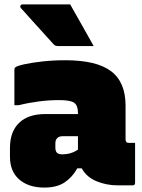

<svg xmlns="http://www.w3.org/2000/svg" viewBox="-20 -837 640 867"><path d="M547 -360V-208Q547 -192 560 -192H590V-11Q590 0 579 0H512Q461 0 416 -18.5Q371 -37 349 -77H329Q307 -37 272 -13.5Q237 10 180 10Q109 10 67 -26.5Q25 -63 25 -129V-169Q25 -242 66 -282Q107 -322 185 -322H332V-328Q332 -360 315.5 -372.5Q299 -385 247 -385Q202 -385 155.5 -379Q109 -373 65 -362H45V-522Q45 -529 48 -532Q55 -539 88.5 -546.5Q122 -554 171.5 -559.5Q221 -565 274 -565Q416 -565 481.5 -515.5Q547 -466 547 -360ZM230 -171Q230 -154 237.5 -147Q245 -140 261 -140Q300 -140 332 -161V-222H263Q247 -222 238 -213Q230 -205 230 -189ZM297 -817Q324 -769 350.5 -722.5Q377 -676 403 -629H244Q229 -629 223 -636Q179 -685 145.5 -721.5Q112 -758 74 -801Q70 -806 72.5 -811.5Q75 -817 81 -817Z"/></svg>

Font: Recursive Mn Lnr St XBk
Style: Regular
Weight: 1000
Monospace: yes
Version: Version 1.079;hotconv 1.0.112;makeotfexe 2.5.65598; ttfautoh